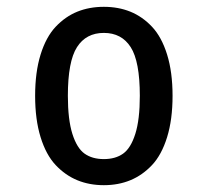

<svg xmlns="http://www.w3.org/2000/svg" viewBox="-20 -532 610 563"><path d="M362.2 -3.5Q327 11 284.5 11Q242 11 206.8 -3.5Q171.5 -18 143.2 -48Q115 -78 99 -129.8Q83 -181.5 83 -251Q83 -320.5 99 -372Q115 -423.5 143.2 -453.5Q171.5 -483.5 206.8 -497.8Q242 -512 284.5 -512Q327 -512 362.2 -497.8Q397.5 -483.5 425.8 -453.5Q454 -423.5 470 -372Q486 -320.5 486 -251Q486 -181.5 470 -129.8Q454 -78 425.8 -48Q397.5 -18 362.2 -3.5ZM390 -251Q390 -352 363.2 -393.8Q336.5 -435.5 284.5 -435.5Q232.5 -435.5 205.8 -393.8Q179 -352 179 -251Q179 -181.5 192.2 -139.5Q205.5 -97.5 228 -81.5Q250.5 -65.5 284.5 -65.5Q318.5 -65.5 341 -81.5Q363.5 -97.5 376.8 -139.5Q390 -181.5 390 -251Z"/></svg>

Font: League Mono Narrow
Style: Regular
Weight: 400
Width: 3
Designer: Tyler Finck
Foundry: The League of Moveable Type / Tyler Finck
Version: Version 2.210